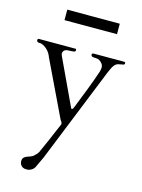

<svg xmlns="http://www.w3.org/2000/svg" viewBox="-151 -725 827 1116"><g transform="rotate(15 262.5 -167.0)"><path d="M118 312H132C150 307 160 301 169 287L201 219L430 -350C442 -374 452 -413 483 -417C493 -418 503 -422 510 -422C514 -425 516 -425 516 -431V-436C515 -437 514 -438 511 -439H326C321 -439 315 -437 315 -431C315 -422 321 -418 330 -418C334 -417 338 -417 343 -417C361 -417 373 -408 380 -399C388 -392 391 -382 391 -371C391 -368 391 -366 390 -362C390 -360 389 -355 387 -348C361 -269 331 -197 298 -112C297 -111 294 -105 294 -102C291 -100 289 -95 286 -95C280 -95 280 -104 277 -107L150 -378C150 -379 146 -389 146 -390C146 -412 162 -419 184 -419C190 -419 196 -419 201 -420C211 -420 221 -421 221 -431C221 -432 221 -434 220 -436C220 -438 219 -439 217 -439H0C-8 -440 -12 -437 -12 -430C-12 -419 -2 -417 8 -417C12 -417 15 -417 17 -416C46 -406 69 -381 79 -352L240 -16C245 -11 250 -3 250 6C250 7 249 10 246 16C243 22 239 32 233 46C213 95 193 139 167 197C164 200 160 206 158 210L150 216L145 222C125 242 80 235 80 273C80 296 96 312 118 312ZM111 -646V-583H427V-646Z"/></g></svg>

Font: fbb
Style: Regular
Weight: 400
Designer: David J. Perry, Michael Sharpe
Version: Version 1.045